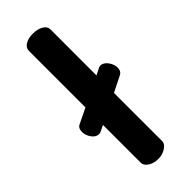

<svg xmlns="http://www.w3.org/2000/svg" viewBox="-247 -783 814 814"><g transform="rotate(-45 159.5 -376.0)"><path d="M158 -752Q185 -752 204 -741Q223 -730 223 -712V-436L253 -451Q259 -454 264 -454Q282 -454 296 -435Q310 -416 310 -396Q310 -374 293 -366L223 -331V-41Q223 -26 203.5 -13Q184 0 158 0Q131 0 112.5 -12.5Q94 -25 94 -41V-268L67 -255Q61 -252 55 -252Q37 -252 23.5 -270.5Q10 -289 10 -310Q10 -333 26 -340L94 -373V-712Q94 -730 111.5 -741Q129 -752 158 -752Z"/></g></svg>

Font: Dosis
Style: Bold
Weight: 700
Designer: Edgar Tolentino, Pablo Impallari, Igino Marini
Foundry: Edgar Tolentino, Pablo Impallari, Igino Marini
Version: Version 1.007